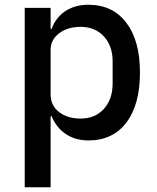

<svg xmlns="http://www.w3.org/2000/svg" viewBox="-20 -578 660 808"><path d="M84 210V-545H193V-456H197Q215 -505 255.5 -531.5Q296 -558 352 -558Q454 -558 511.5 -482.5Q569 -407 569 -273Q569 -138 512 -62.5Q455 13 352 13Q297 13 257 -14Q217 -41 197 -89H193V210ZM454 -227V-319Q454 -385 417 -425Q380 -465 319 -465Q265 -465 229 -438Q193 -411 193 -368V-181Q193 -134 228.5 -106.5Q264 -79 319 -79Q380 -79 417 -119.5Q454 -160 454 -227Z"/></svg>

Font: IBM Plex Sans JP Medium
Style: Regular
Weight: 500
Designer: Mike Abbink; Paul van der Laan; Pieter van Rosmalen; Wujin Sim; Yejin Wi; Jinhee Kim; Boomi Park; Yona Kim; Kichan Ma
Foundry: Sandoll Inc.
Version: Version 1.001